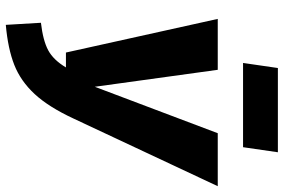

<svg xmlns="http://www.w3.org/2000/svg" viewBox="-174 -762 954 645"><g transform="rotate(90 302.5 -439.0)"><path d="M378 -210Q339 -126 295.5 -79Q252 -32 197.5 -10.5Q143 11 63 18L56 -100Q116 -107 148.5 -124.5Q181 -142 206 -184H156L43 -694H214L271 -281L427 -694H605ZM191 -779 208 -896H491L474 -779Z"/></g></svg>

Font: Fira Sans Condensed ExtraBold
Style: Italic
Weight: 800
Width: 3
Italic angle: -8°
Designer: bBox Type GmbH & Carrois Corporate GbR & Edenspiekermann AG
Foundry: bBox Type GmbH & Carrois Corporate GbR & Edenspiekermann AG
Version: Version 4.301